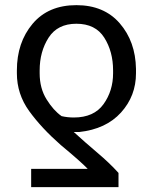

<svg xmlns="http://www.w3.org/2000/svg" viewBox="-20 -558 607 761"><path d="M449.7 183.6H103.5V111.3H327.6Q301.3 83.5 220.7 16.6Q144.5 -50.3 95.7 -117.7Q46.9 -185.1 46.9 -267.6V-278.8Q46.9 -389.6 109.1 -463.6Q171.4 -537.6 282.7 -537.6Q392.1 -537.6 454.6 -465.6Q517.1 -393.6 519 -285.2V-267.6Q519 -177.7 459.7 -112.1Q400.4 -46.4 293.9 -34.7H272.5Q317.4 6.3 366 47.4Q414.6 88.4 449.7 127.4ZM428.2 -278.8Q428.2 -353.5 393.3 -408.7Q358.4 -463.9 282.7 -463.9Q208 -463.9 172.6 -408.7Q137.2 -353.5 137.2 -278.8V-267.6Q137.2 -208 164.6 -164.1Q191.9 -120.1 224.1 -97.7Q247.1 -92.3 272.5 -92.3Q352.5 -92.3 390.4 -145.3Q428.2 -198.2 428.2 -267.6Z"/></svg>

Font: Roboto21382017
Style: Regular
Weight: 400
Designer: Christian Robertson
Foundry: Google
Version: Version 2.138; 2017